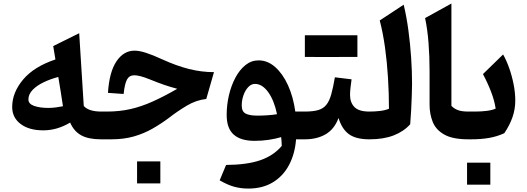

<svg xmlns="http://www.w3.org/2000/svg" viewBox="-20 -804 3039 1108"><path d="M299.8 -460.9 287.1 -538.1 437 -612.3 463.4 -192.4Q478 -175.8 503.9 -168Q529.8 -160.2 563 -160.2H563.5V0H563Q490.2 0 448.2 -23.4Q406.2 -46.9 384.8 -96.7Q309.6 -51.8 230 -51.8Q147.5 -51.8 98.9 -88.6Q50.3 -125.5 50.3 -186.5Q50.3 -269.5 113 -344.5Q175.8 -419.4 299.8 -460.9ZM316.4 -359.9Q270 -347.7 230.7 -328.6Q191.4 -309.6 167.7 -284.7Q144 -259.8 144 -230Q144 -204.1 177.5 -192.6Q210.9 -181.2 257.8 -181.2Q281.2 -181.2 303.7 -184.3Q326.2 -187.5 343.3 -190.9Q336.9 -234.9 330.6 -273.7Q324.2 -312.5 316.4 -359.9Z M756.3 -511.7Q783.7 -511.7 822.5 -499.3Q861.3 -486.8 916.5 -461.4Q997.6 -424.3 1070.1 -406Q1142.6 -387.7 1214.8 -387.7L1170.4 -232.9Q1111.8 -226.6 1056.6 -193.4Q1001.5 -160.2 955.1 -124Q910.2 -90.3 860.8 -62Q811.5 -33.7 753.2 -16.8Q694.8 0 622.6 0H563.5Q553.7 0 548.8 -7.8Q543.9 -15.6 543.9 -36.6V-123.5Q543.9 -144.5 548.8 -152.3Q553.7 -160.2 563.5 -160.2H597.2Q670.4 -160.2 734.1 -174.8Q797.9 -189.5 862.5 -218.8Q927.2 -248 1002.9 -291.5Q960.9 -302.7 925.8 -314.9Q890.6 -327.1 846.2 -345.2Q812 -358.9 790.8 -364.3Q769.5 -369.6 754.9 -369.6Q726.6 -369.6 713.1 -345.5Q699.7 -321.3 693.4 -261.7L603 -268.1Q610.8 -389.2 652.3 -450.4Q693.8 -511.7 756.3 -511.7ZM771 127.4H905.3V254.4H771Z M1472.2 -455.6Q1524.4 -455.6 1568.1 -417Q1611.8 -378.4 1642.1 -311.8Q1672.4 -245.1 1684.1 -160.2H1739.3V0H1688.5Q1682.1 83.5 1648.2 147.7Q1614.3 211.9 1554.9 248Q1495.6 284.2 1412.6 284.2Q1371.1 284.2 1333.3 274.2Q1295.4 264.2 1247.6 236.8L1284.7 147.9Q1405.8 147 1482.2 120.6Q1558.6 94.2 1606 38.1Q1605.5 13.2 1602.5 -12.7Q1569.8 -2.9 1531 2.9Q1492.2 8.8 1449.2 8.8Q1369.6 8.8 1328.9 -27.1Q1288.1 -63 1288.1 -140.6Q1288.1 -197.8 1301 -253.7Q1314 -309.6 1338.1 -355.2Q1362.3 -400.9 1396.2 -428.2Q1430.2 -455.6 1472.2 -455.6ZM1451.2 -319.8Q1429.7 -319.8 1412.4 -301.3Q1395 -282.7 1385 -254.2Q1375 -225.6 1375 -195.3Q1375 -160.2 1397.7 -148.4Q1420.4 -136.7 1466.3 -136.7Q1493.2 -136.7 1522.9 -138.7Q1552.7 -140.6 1578.6 -145Q1562 -225.1 1527.6 -272.5Q1493.2 -319.8 1451.2 -319.8Z M2042.5 -475.6 1892.1 -475.1H1818.8Q1784.7 -475.1 1739.3 -475.6V-600.6H2042.5ZM1739.3 0Q1729.5 0 1724.6 -7.8Q1719.7 -15.6 1719.7 -36.6V-123.5Q1719.7 -144.5 1724.6 -152.3Q1729.5 -160.2 1739.3 -160.2Q1787.1 -160.2 1816.7 -168.9Q1846.2 -177.7 1863.5 -199.5Q1880.9 -221.2 1891.6 -259.8Q1902.3 -298.3 1912.6 -357.9L2008.8 -346.2Q2005.4 -320.8 2002.7 -297.9Q2000 -274.9 2000 -256.3Q2000 -212.4 2025.4 -186.3Q2050.8 -160.2 2111.3 -160.2H2111.8V0H2111.3Q2035.2 0 1994.4 -29.1Q1953.6 -58.1 1933.6 -123Q1909.2 -58.1 1859.1 -29.1Q1809.1 0 1739.3 0Z M2309.6 -776.9Q2326.2 -707.5 2336.7 -629.6Q2347.2 -551.8 2352.5 -473.1Q2357.9 -394.5 2357.9 -321.3Q2357.9 -295.4 2356.4 -254.9Q2355 -214.4 2352.8 -169.9Q2350.6 -125.5 2347.2 -86.9Q2310.1 -45.4 2252 -22.7Q2193.8 0 2111.8 0Q2102.1 0 2097.2 -7.8Q2092.3 -15.6 2092.3 -36.6V-123.5Q2092.3 -144.5 2097.2 -152.3Q2102.1 -160.2 2111.8 -160.2Q2142.1 -160.2 2172.1 -163.6Q2202.1 -167 2224.6 -176.3Q2224.6 -266.1 2219 -356.4Q2213.4 -446.8 2201.7 -531Q2189.9 -615.2 2171.4 -686Z M2585 -783.7V-193.4Q2599.1 -177.7 2621.6 -168.9Q2644 -160.2 2682.6 -160.2H2683.1V0H2682.6Q2592.8 0 2544.2 -27.3Q2495.6 -54.7 2477.3 -100.1Q2459 -145.5 2459 -199.7V-393.1Q2459 -479 2452.9 -557.4Q2446.8 -635.7 2433.1 -699.7Z M2675.3 134.8H2809.6V261.7H2675.3ZM2683.1 0Q2673.3 0 2668.5 -7.8Q2663.6 -15.6 2663.6 -36.6V-123.5Q2663.6 -144.5 2668.5 -152.3Q2673.3 -160.2 2683.1 -160.2H2720.7Q2756.8 -160.2 2788.3 -164.1Q2819.8 -168 2840.3 -177.2Q2834 -221.7 2814.5 -272.9Q2794.9 -324.2 2767.1 -376.5L2883.3 -489.7Q2902.3 -456.5 2918.2 -411.9Q2934.1 -367.2 2943.8 -318.4Q2953.6 -269.5 2953.6 -223.6Q2953.6 -174.3 2937.5 -127.7Q2921.4 -81.1 2890.1 -35.2Q2848.6 -16.1 2802.5 -8.1Q2756.3 0 2698.2 0Z"/></svg>

Font: Pinar-DS3-FD Bold
Style: Regular
Weight: 700
Designer: Amin Abedi
Version: Version 3.000